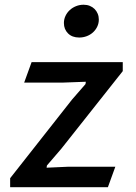

<svg xmlns="http://www.w3.org/2000/svg" viewBox="-20 -775 563 795"><path d="M22 -37.1 278.3 -362.8 334 -426.8 335.4 -436.5 243.2 -433.1H209.5H80.1L110.8 -517.6H488.3V-480.5L233.9 -159.2L174.3 -89.8L172.9 -80.6L259.3 -84.5H299.3H457.5L426.8 0H22ZM308.1 -619.6Q278.8 -619.6 261.7 -636.7Q244.6 -653.8 244.6 -679.7Q244.6 -695.3 251.2 -709.2Q257.8 -723.1 269 -733.4Q280.3 -743.7 294.9 -749.5Q309.6 -755.4 326.2 -755.4Q340.3 -755.4 351.8 -750.7Q363.3 -746.1 371.6 -737.8Q379.9 -729.5 384.5 -718.3Q389.2 -707 389.2 -694.3Q389.2 -678.2 382.6 -664.6Q376 -650.9 365 -640.9Q354 -630.9 339.1 -625.2Q324.2 -619.6 308.1 -619.6Z"/></svg>

Font: Proza Libre
Style: Medium Italic
Weight: 500
Designer: Jasper de Waard
Foundry: Jasper de Waard
Version: Version 1.000; ttfautohint (v1.4.1.8-43bc)